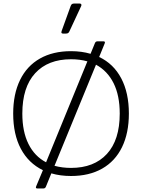

<svg xmlns="http://www.w3.org/2000/svg" viewBox="-20 -986 808 1092"><path d="M329 -803 331 -811 382 -952Q385 -960 389.5 -963Q394 -966 404 -966H431Q443 -966 443 -958Q443 -953 441 -950L374 -806Q371 -800 366.5 -797.5Q362 -795 354 -795H339Q329 -795 329 -803ZM713 -340Q713 -229 674 -149Q635 -69 561 -27Q487 15 384 15Q323 15 272 0L241 76Q237 86 226 86H193Q180 86 186 73L224 -18Q142 -58 98.5 -140Q55 -222 55 -340Q55 -451 94 -531Q133 -611 207 -653Q281 -695 384 -695Q444 -695 495 -680L520 -741Q524 -751 535 -751H568Q581 -751 575 -738L544 -662Q626 -623 669.5 -540.5Q713 -458 713 -340ZM242 -63 477 -637Q435 -649 384 -649Q253 -649 180 -569.5Q107 -490 107 -340Q107 -237 142 -167Q177 -97 242 -63ZM661 -340Q661 -443 626 -513Q591 -583 526 -618L290 -43Q334 -31 384 -31Q515 -31 588 -110.5Q661 -190 661 -340Z"/></svg>

Font: Mitr ExtraLight
Style: Regular
Weight: 275
Designer: Thanarat Vachiruckul
Foundry: Cadson Demak Co.,Ltd.
Version: Version 1.001